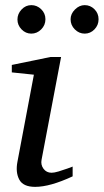

<svg xmlns="http://www.w3.org/2000/svg" viewBox="-20 -716 404 748"><path d="M263 -29Q175 12 117 12Q70 12 55 -16.5Q40 -45 48 -86L112 -425L26 -434V-463L177 -494H218L142 -94Q138 -74 149.5 -58.5Q161 -43 181 -43Q191 -43 208 -48Q225 -53 243 -59.5Q261 -66 263 -67ZM255 -641Q255 -662 272 -679Q289 -696 310 -696Q332 -696 348 -680Q364 -664 364 -641Q364 -618 348 -601.5Q332 -585 310 -585Q288 -585 271.5 -601.5Q255 -618 255 -641ZM140.5 -680Q157 -664 157 -641Q157 -618 140.5 -601.5Q124 -585 102 -585Q80 -585 64 -601.5Q48 -618 48 -640Q48 -662 64 -679Q80 -696 102 -696Q124 -696 140.5 -680Z"/></svg>

Font: Veleka
Style: Italic
Weight: 400
Italic angle: -12°
Designer: Stefan Peev, Context Ltd, 2016; SIL International, 1997-2014.
Foundry: Stefan Peev, Context Ltd, 2016
Version: Version 1.000